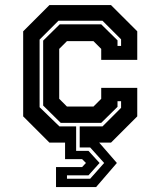

<svg xmlns="http://www.w3.org/2000/svg" viewBox="-20 -560 629 754"><path d="M200 174.5V96H302.5L317.5 80L302.5 65H235.5V0H174L71 -103V-437L174 -540H416L519 -437V-325H377.5V-368L347 -398.5H243L212.5 -368V-172L243 -141.5H347L377.5 -172V-215H519V-103L416 0H369.5L439 80L357.5 174.5ZM243 142H334L389 80L334 19H293V-63.5H382.5L455.5 -136.5V-162.5H441.5V-140.5L377.5 -77.5H218.5L149.5 -145.5V-400.5L214.5 -464.5H377.5L441.5 -401.5V-379.5H455.5V-405.5L382.5 -478.5H209.5L135.5 -404.5V-139L213.5 -63.5H279V32.5H327.5L371 80L327.5 128.5H243Z"/></svg>

Font: Tourney Expanded Regular
Style: Bold
Weight: 700
Width: 7
Designer: Tyler Finck
Foundry: Etcetera Type Co
Version: Version 1.010; ttfautohint (v1.8.3)